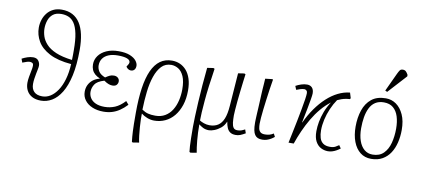

<svg xmlns="http://www.w3.org/2000/svg" viewBox="-85 -1096 3595 1639"><g transform="rotate(10 1712.5 -276.5)"><path d="M292 14Q246 14 215 -3Q184 -20 168.5 -49.5Q153 -79 153 -116Q153 -139 158 -168Q163 -197 168.5 -223.5Q174 -250 174 -261Q176 -284 165.5 -290Q155 -296 144 -296Q132 -296 119 -292Q106 -288 80 -278L68 -310Q90 -322 115.5 -330.5Q141 -339 165 -339Q196 -339 210.5 -319.5Q225 -300 225 -277Q225 -264 221 -245.5Q217 -227 213 -205.5Q209 -184 205.5 -161Q202 -138 202 -115Q202 -72 226 -48Q250 -24 297 -24Q335 -24 368 -45Q401 -66 428 -106Q455 -146 472 -204.5Q489 -263 493 -338Q375 -348 303 -386Q231 -424 199 -479.5Q167 -535 167 -597Q167 -632 177.5 -665Q188 -698 209 -724.5Q230 -751 261.5 -766.5Q293 -782 335 -782Q389 -782 428.5 -761Q468 -740 493.5 -700Q519 -660 531.5 -602.5Q544 -545 544 -471Q544 -339 523.5 -246.5Q503 -154 467.5 -96.5Q432 -39 387 -12.5Q342 14 292 14ZM494 -374Q495 -398 495 -417.5Q495 -437 495 -458Q495 -547 483 -603.5Q471 -660 450 -690.5Q429 -721 400.5 -733Q372 -745 338 -745Q292 -745 265.5 -724Q239 -703 227.5 -669Q216 -635 216 -599Q216 -566 227 -531.5Q238 -497 267.5 -464.5Q297 -432 351.5 -408.5Q406 -385 494 -374Z M833 14Q780 14 738 -3.5Q696 -21 672 -53Q648 -85 648 -126Q648 -159 660.5 -185Q673 -211 696.5 -230Q720 -249 755 -258V-260Q729 -271 711.5 -286.5Q694 -302 685.5 -323Q677 -344 677 -369Q677 -410 701 -443.5Q725 -477 769.5 -497Q814 -517 874 -517Q935 -517 972.5 -501.5Q1010 -486 1027.5 -463.5Q1045 -441 1045 -420Q1045 -398 1034 -385.5Q1023 -373 1004 -373Q997 -373 989 -376Q981 -379 974.5 -384.5Q968 -390 962 -399Q973 -415 977 -424Q981 -433 981 -439Q981 -459 953.5 -469.5Q926 -480 874 -480Q827 -480 794 -466.5Q761 -453 743.5 -428Q726 -403 726 -369Q726 -342 741 -317.5Q756 -293 798 -276Q819 -290 834.5 -297.5Q850 -305 871 -305Q892 -305 905.5 -293Q919 -281 919 -262Q919 -246 908 -232.5Q897 -219 871 -219Q857 -219 840 -224.5Q823 -230 797 -248Q736 -230 716.5 -199Q697 -168 697 -134Q697 -106 712 -81.5Q727 -57 758 -42.5Q789 -28 836 -28Q883 -28 925.5 -45.5Q968 -63 1011 -109L1035 -81Q1004 -48 972.5 -27Q941 -6 907 4Q873 14 833 14Z M1127 230 1119 225Q1116 202 1114.5 181.5Q1113 161 1111.5 135Q1110 109 1109.5 71Q1109 33 1109 -25Q1109 -147 1122.5 -239.5Q1136 -332 1164 -393.5Q1192 -455 1235 -486Q1278 -517 1337 -517Q1374 -517 1406 -503Q1438 -489 1462.5 -461Q1487 -433 1501 -390Q1515 -347 1515 -289Q1515 -218 1496.5 -162Q1478 -106 1445.5 -66.5Q1413 -27 1369 -6.5Q1325 14 1274 14Q1243 14 1212.5 2Q1182 -10 1163 -26H1161Q1160 -7 1161 24Q1162 55 1164.5 91Q1167 127 1171 161Q1175 195 1181 221ZM1276 -29Q1325 -29 1361 -50.5Q1397 -72 1420 -109Q1443 -146 1454 -193Q1465 -240 1465 -289Q1465 -360 1446.5 -402Q1428 -444 1398.5 -462Q1369 -480 1337 -480Q1286 -480 1253 -445.5Q1220 -411 1199.5 -351.5Q1179 -292 1170.5 -216.5Q1162 -141 1160 -61Q1186 -43 1212.5 -36Q1239 -29 1276 -29Z M1627 230 1618 225Q1615 205 1613.5 176Q1612 147 1611 106.5Q1610 66 1610 9Q1610 -24 1612 -80Q1614 -136 1618 -207Q1622 -278 1628 -355.5Q1634 -433 1642 -508L1695 -516L1706 -511Q1693 -428 1684 -357Q1675 -286 1670 -228Q1665 -170 1662.5 -126.5Q1660 -83 1660 -55Q1673 -46 1697 -37.5Q1721 -29 1746 -29Q1790 -29 1820 -48.5Q1850 -68 1867 -110Q1884 -152 1889 -222L1910 -508L1963 -516L1974 -511Q1970 -485 1965.5 -445.5Q1961 -406 1955.5 -361Q1950 -316 1946 -272.5Q1942 -229 1939.5 -196Q1937 -163 1937 -148Q1937 -113 1940 -86Q1943 -59 1953.5 -43.5Q1964 -28 1988 -28Q2007 -28 2020.5 -32.5Q2034 -37 2053 -47L2064 -15Q2052 -8 2041 -2.5Q2030 3 2020 7Q2010 11 2000 12.5Q1990 14 1980 14Q1951 14 1933 2Q1915 -10 1905.5 -32Q1896 -54 1891 -85H1890Q1876 -50 1849.5 -28.5Q1823 -7 1795.5 3.5Q1768 14 1749 14Q1718 14 1695 1.5Q1672 -11 1661 -21H1660Q1660 16 1661.5 51Q1663 86 1666 117Q1669 148 1672.5 174.5Q1676 201 1680 221Z M2211 14Q2188 14 2172.5 7.5Q2157 1 2146.5 -14Q2136 -29 2131 -54.5Q2126 -80 2126 -116Q2126 -120 2126 -127.5Q2126 -135 2126.5 -146Q2127 -157 2127.5 -170.5Q2128 -184 2129 -200.5Q2130 -217 2131 -235.5Q2132 -254 2133 -274Q2134 -294 2135 -316Q2136 -338 2137 -361Q2138 -384 2139.5 -407.5Q2141 -431 2143 -455Q2145 -479 2146 -503L2208 -510L2213 -506Q2206 -466 2199.5 -421Q2193 -376 2187 -330.5Q2181 -285 2176 -242.5Q2171 -200 2168.5 -167.5Q2166 -135 2166 -116Q2166 -96 2169.5 -77Q2173 -58 2185.5 -46Q2198 -34 2225 -34Q2246 -34 2263.5 -38.5Q2281 -43 2300 -55L2314 -28Q2301 -17 2285 -7.5Q2269 2 2250.5 8Q2232 14 2211 14Z M2780 14Q2749 14 2720 -0.5Q2691 -15 2672.5 -48.5Q2654 -82 2654 -138Q2654 -176 2662 -220Q2670 -264 2687.5 -310Q2705 -356 2734 -400Q2691 -368 2653 -323Q2615 -278 2583.5 -224.5Q2552 -171 2526.5 -113.5Q2501 -56 2482 0H2437Q2445 -40 2456 -91Q2467 -142 2477.5 -196Q2488 -250 2497.5 -300.5Q2507 -351 2512.5 -388.5Q2518 -426 2518 -444Q2518 -458 2509.5 -465.5Q2501 -473 2492 -473Q2476 -473 2456.5 -467Q2437 -461 2423 -455L2410 -487Q2431 -499 2457 -507.5Q2483 -516 2508 -516Q2535 -516 2551 -499Q2567 -482 2567 -449Q2567 -435 2561 -399.5Q2555 -364 2545 -311Q2535 -258 2521 -191L2523 -190Q2555 -259 2595 -315.5Q2635 -372 2681 -414.5Q2727 -457 2777.5 -482Q2828 -507 2880 -512L2894 -466L2889 -457Q2870 -456 2851.5 -452.5Q2833 -449 2816 -443Q2799 -437 2782 -429Q2755 -390 2734.5 -342.5Q2714 -295 2703 -246Q2692 -197 2692 -152Q2692 -116 2700.5 -87Q2709 -58 2731 -42Q2753 -26 2791 -26Q2820 -26 2838 -36Q2856 -46 2867 -54L2885 -28Q2869 -16 2852 -6.5Q2835 3 2817 8.5Q2799 14 2780 14Z M3154 14Q3099 14 3059.5 -17Q3020 -48 2998.5 -104Q2977 -160 2977 -235Q2977 -313 2998.5 -377Q3020 -441 3067 -479Q3114 -517 3191 -517Q3241 -517 3281 -488.5Q3321 -460 3345.5 -406Q3370 -352 3370 -274Q3370 -217 3357.5 -165Q3345 -113 3319 -73Q3293 -33 3252 -9.5Q3211 14 3154 14ZM3160 -24Q3220 -24 3255.5 -59.5Q3291 -95 3306 -152.5Q3321 -210 3321 -276Q3321 -336 3306.5 -382Q3292 -428 3261 -454Q3230 -480 3180 -480Q3136 -480 3106 -460.5Q3076 -441 3058.5 -405.5Q3041 -370 3033.5 -325Q3026 -280 3026 -229Q3026 -167 3042 -121Q3058 -75 3088 -49.5Q3118 -24 3160 -24ZM3191 -573 3173 -581 3247 -740Q3257 -761 3265 -772Q3273 -783 3291 -783Q3308 -783 3318 -773Q3328 -763 3337 -746V-733Z"/></g></svg>

Font: Literata ExtraLight
Style: Italic
Weight: 250
Italic angle: -2°
Designer: Latin by Veronika Burian and Jose Scaglione. Greek by Irene Vlachou. Cyrillic by Vera Evstafieva
Foundry: TypeTogether
Version: Version 3.002